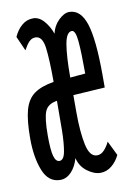

<svg xmlns="http://www.w3.org/2000/svg" viewBox="-63 -508 376 560"><g transform="rotate(-10 125.0 -228.0)"><path d="M71 11Q36 11 20.5 -28Q5 -67 5 -123Q5 -177 13.5 -207.5Q22 -238 43 -253Q64 -268 101 -274Q101 -339 96.5 -375Q92 -411 71 -411Q60 -411 52 -402.5Q44 -394 36 -379L17 -422Q26 -442 40.5 -454.5Q55 -467 74 -467Q92 -467 106.5 -450Q121 -433 128 -412Q133 -435 149.5 -451Q166 -467 181 -467Q215 -467 230 -420.5Q245 -374 245 -268V-232L151 -226V-175Q151 -117 159 -79Q167 -41 189 -41Q201 -41 210.5 -51.5Q220 -62 226 -75L247 -32Q238 -13 223 -1Q208 11 190 11Q171 11 151 -4Q131 -19 125 -44Q118 -19 103.5 -4Q89 11 71 11ZM151 -278 196 -282Q196 -345 193 -378Q190 -411 179 -411Q163 -411 157 -376.5Q151 -342 151 -278ZM78 -44Q91 -44 95.5 -68.5Q100 -93 100.5 -132.5Q101 -172 101 -218Q74 -214 65.5 -194.5Q57 -175 57 -122Q57 -80 62 -62Q67 -44 78 -44Z"/></g></svg>

Font: Inconsolata UltraCondensed
Style: Regular
Weight: 400
Width: 1
Monospace: yes
Designer: Raph Levien, Cyreal, Brenton Simpson
Foundry: Raph Levien, Cyreal, Google
Version: Version 3.001; ttfautohint (v1.8.2.53-6de2)